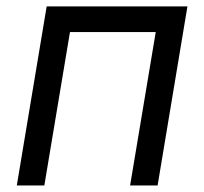

<svg xmlns="http://www.w3.org/2000/svg" viewBox="-20 -565 622 585"><path d="M31.2 0 122.2 -545.5H551.1L460.2 0H376.4L454.5 -467.3H193.2L115.1 0Z"/></svg>

Font: Inter P
Style: Italic
Weight: 400
Italic angle: -9.40001°
Designer: Rasmus Andersson
Foundry: rsms
Version: Version 3.018;git-588b23468